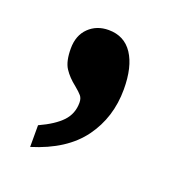

<svg xmlns="http://www.w3.org/2000/svg" viewBox="-69 -209 399 424"><g transform="rotate(20 130.0 3.0)"><path d="M44 103Q79 87 96 69Q113 51 113 25Q113 15 108 9Q103 3 92 -6Q74 -20 64 -35.5Q54 -51 54 -81Q54 -112 72.5 -130Q91 -148 119 -148Q156 -148 175.5 -118.5Q195 -89 195 -36Q195 30 158.5 80Q122 130 44 154Z"/></g></svg>

Font: Noto Serif CondExtraBold
Style: Regular
Weight: 800
Width: 3
Designer: Monotype Design Team
Foundry: Monotype Imaging Inc.
Version: Version 1.001